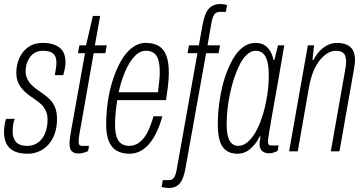

<svg xmlns="http://www.w3.org/2000/svg" viewBox="-28 -751 1803 953"><path d="M111 12Q78 12 55.5 4.5Q33 -3 19 -17Q5 -31 -1.5 -51Q-8 -71 -8 -96Q-8 -110 -5.5 -128.5Q-3 -147 2 -161H45Q39 -148 37 -129.5Q35 -111 35 -98Q35 -75 43 -59Q51 -43 66.5 -35Q82 -27 107 -27Q131 -27 150 -37Q169 -47 182 -65Q195 -83 201.5 -106.5Q208 -130 208 -157Q208 -182 200 -199.5Q192 -217 179 -230.5Q166 -244 150 -254.5Q134 -265 118 -277Q106 -286 94.5 -296.5Q83 -307 73.5 -320.5Q64 -334 58.5 -351Q53 -368 53 -390Q53 -419 61.5 -445.5Q70 -472 86.5 -493Q103 -514 127 -526Q151 -538 184 -538Q213 -538 234 -531.5Q255 -525 269.5 -513Q284 -501 290.5 -483Q297 -465 297 -442Q297 -428 294 -412Q291 -396 286 -378H244Q250 -411 251 -422.5Q252 -434 252 -440Q252 -462 244 -475Q236 -488 221 -493.5Q206 -499 186 -499Q161 -499 144.5 -489Q128 -479 118 -463.5Q108 -448 103.5 -431Q99 -414 99 -400Q99 -378 106.5 -361.5Q114 -345 125.5 -333Q137 -321 150 -311Q167 -298 185.5 -285.5Q204 -273 220 -257Q236 -241 245.5 -217.5Q255 -194 255 -159Q255 -119 243.5 -87Q232 -55 212 -33Q192 -11 165.5 0.5Q139 12 111 12Z M363 11Q346 11 335.5 5Q325 -1 321 -12Q317 -23 317 -38Q317 -52 319.5 -68Q322 -84 325 -103L394 -487H359L366 -526H399L433 -672H469L443 -526H502L495 -487H437L366 -84Q365 -77 363.5 -65.5Q362 -54 362 -49Q362 -37 366 -32Q370 -27 380 -27H414L409 -1Q403 2 394.5 5Q386 8 377.5 9.5Q369 11 363 11Z M614 12Q578 12 552 -2.5Q526 -17 512.5 -49Q499 -81 499 -134Q499 -189 507 -245Q515 -301 531 -351Q548 -405 572 -447.5Q596 -490 627.5 -514Q659 -538 695 -538Q733 -538 758.5 -523.5Q784 -509 797 -476.5Q810 -444 810 -390Q810 -357 805.5 -322Q801 -287 796 -254H554Q549 -223 546 -192.5Q543 -162 543 -134Q543 -96 550.5 -72.5Q558 -49 574 -38Q590 -27 613 -27Q636 -27 654.5 -38Q673 -49 688 -69Q703 -89 714 -116Q725 -143 734 -174H778Q767 -134 751.5 -100Q736 -66 716 -41Q696 -16 670.5 -2Q645 12 614 12ZM561 -293H756Q759 -319 762 -344.5Q765 -370 765 -393Q765 -430 758 -453.5Q751 -477 735.5 -488Q720 -499 696 -499Q665 -499 638.5 -470Q612 -441 592.5 -394.5Q573 -348 561 -293Z M810 182Q807 182 800.5 181.5Q794 181 787 180Q780 179 774 177L780 143H810Q829 143 837 128.5Q845 114 849 91L952 -487H903L910 -526H959L978 -631Q985 -666 995.5 -688Q1006 -710 1023.5 -720.5Q1041 -731 1067 -731Q1070 -731 1075.5 -730.5Q1081 -730 1087.5 -729Q1094 -728 1099 -726L1093 -692H1063Q1044 -692 1035 -677.5Q1026 -663 1022 -640L1002 -526H1064L1057 -487H995L893 82Q887 117 877 139Q867 161 850.5 171.5Q834 182 810 182Z M1150 12Q1118 12 1096 -3Q1074 -18 1063.5 -50Q1053 -82 1053 -133Q1053 -192 1062.5 -254.5Q1072 -317 1090 -372Q1106 -419 1127.5 -457Q1149 -495 1177.5 -516.5Q1206 -538 1239 -538Q1268 -538 1285.5 -526.5Q1303 -515 1314 -496Q1325 -477 1329 -454H1334L1352 -526H1383L1363 -410Q1359 -384 1351.5 -342.5Q1344 -301 1335.5 -253.5Q1327 -206 1319.5 -162.5Q1312 -119 1307 -88.5Q1302 -58 1302 -50Q1302 -39 1305 -34Q1308 -29 1321 -29H1355L1350 -2Q1341 3 1329.5 6.5Q1318 10 1307 10Q1290 10 1276 1Q1262 -8 1260 -34Q1260 -42 1261.5 -51.5Q1263 -61 1265 -72L1261 -74Q1246 -41 1217 -14.5Q1188 12 1150 12ZM1155 -27Q1177 -27 1197 -42.5Q1217 -58 1234 -84.5Q1251 -111 1264.5 -146Q1278 -181 1287 -220Q1293 -246 1297.5 -273Q1302 -300 1304 -326.5Q1306 -353 1306 -378Q1306 -417 1299.5 -444Q1293 -471 1278.5 -485Q1264 -499 1241 -499Q1219 -499 1198.5 -481Q1178 -463 1162 -431Q1146 -399 1133 -360Q1122 -325 1113.5 -285.5Q1105 -246 1101 -208Q1097 -170 1097 -134Q1097 -79 1111.5 -53Q1126 -27 1155 -27Z M1407 0 1500 -526H1531L1523 -454H1528Q1545 -485 1564.5 -503.5Q1584 -522 1604.5 -530Q1625 -538 1645 -538Q1672 -538 1692 -529.5Q1712 -521 1723 -503Q1734 -485 1734 -454Q1734 -444 1732.5 -432.5Q1731 -421 1729 -408L1657 0H1614L1685 -402Q1687 -414 1688.5 -424.5Q1690 -435 1690 -445Q1690 -462 1685.5 -474Q1681 -486 1669.5 -492.5Q1658 -499 1639 -499Q1619 -499 1599 -487.5Q1579 -476 1560 -453Q1541 -430 1527 -395.5Q1513 -361 1505 -314L1450 0Z"/></svg>

Font: Archivo ExtraCondensed Thin
Style: Italic
Weight: 250
Width: 2
Italic angle: -10°
Designer: Hector Gatti
Foundry: Omnibus-Type
Version: Version 2.001